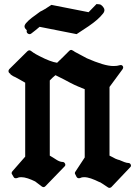

<svg xmlns="http://www.w3.org/2000/svg" viewBox="-20 -870 665 945"><path d="M620 -46Q627 -52 623.5 -60Q620 -68 610 -68Q604 -68 591.5 -72.5Q579 -77 566 -83Q563 -83 557 -85.5Q551 -88 548 -89Q543 -92 534 -96.5Q525 -101 519 -104V-442L583 -529Q589 -538 584 -545Q579 -552 569 -549Q563 -547 555.5 -546Q548 -545 539 -545Q515 -545 482 -555Q449 -565 408 -583Q403 -586 385.5 -595Q368 -604 348 -615Q345 -618 335 -623Q328 -627 320 -619Q306 -604 290.5 -589.5Q275 -575 261 -561Q228 -566 176 -593Q168 -597 157 -603Q146 -609 133 -619Q124 -626 115 -618L27 -531Q21 -525 22 -518Q23 -511 31 -507Q29 -507 33 -503Q39 -499 43.5 -496Q48 -493 54 -491Q65 -485 79.5 -477Q94 -469 104 -463V-99L41 -27Q34 -18 40 -11L47 1Q49 6 54.5 7Q60 8 65 6Q72 2 84 2Q99 2 117 8Q135 14 153 23Q160 28 167.5 34Q175 40 186 48Q196 55 204 46L298 -51Q304 -57 300 -65Q296 -73 287 -73Q281 -73 273 -76Q265 -79 259 -83Q252 -88 241 -94.5Q230 -101 225 -104V-474Q233 -482 239 -488Q245 -494 253 -500L295 -479L325 -463Q346 -452 364 -444.5Q382 -437 397 -431V-95L351 -25Q346 -18 351 -11L357 1Q360 6 365.5 7Q371 8 375 6Q382 2 394 2Q409 2 428 8.5Q447 15 471 27V26Q477 29 485.5 35Q494 41 511 52Q519 58 528 51ZM494 -821Q494 -827 488.5 -834.5Q483 -842 477 -846Q473 -849 466 -849Q465 -849 461.5 -849.5Q458 -850 455 -850Q446 -841 435.5 -830Q425 -819 416 -810L233 -846Q225 -841 216 -835Q207 -829 201 -825L202 -826Q196 -822 189 -818.5Q182 -815 178 -813Q154 -796 136.5 -782.5Q119 -769 108 -756Q99 -745 101 -737Q103 -729 112 -721Q109 -710 117.5 -704.5Q126 -699 134 -705Q144 -712 154.5 -721Q165 -730 175 -738L357 -702L416 -741Q441 -758 458 -773Q475 -788 486 -802Q494 -811 494 -821Z"/></svg>

Font: MM Taunggyi
Style: Regular
Weight: 400
Designer: Khon Soe Zaw Thu
Version: Version 1.00 July 18, 2016, initial release